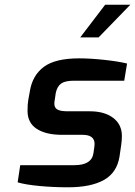

<svg xmlns="http://www.w3.org/2000/svg" viewBox="-20 -790 574 816"><path d="M55 -15 66 -88H296Q369 -88 377 -138L381 -166L382 -178Q382 -217 331 -217H244Q175 -217 136 -242.5Q97 -268 97 -319Q97 -347 100 -364L107 -403Q118 -470 166.5 -506Q215 -542 317 -542Q364 -542 424 -535.5Q484 -529 520 -520L508 -447H294Q257 -447 240 -435Q223 -423 217 -395L214 -374Q211 -358 211 -349Q211 -332 224 -324.5Q237 -317 268 -317H362Q424 -317 461 -289Q498 -261 498 -212Q498 -194 495 -173L488 -125Q477 -56 421.5 -25Q366 6 269 6Q207 6 148 0.5Q89 -5 55 -15ZM427 -770H534L399 -631H321Z"/></svg>

Font: Exo SemiBold
Style: Italic
Weight: 600
Italic angle: -9°
Designer: Natanael Gama
Foundry: Natanael Gama
Version: Version 1.500; ttfautohint (v1.6)